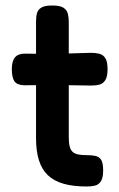

<svg xmlns="http://www.w3.org/2000/svg" viewBox="-20 -668 434 698"><path d="M295 10Q246 10 211 0Q176 -10 154 -31Q132 -52 121.5 -85.5Q111 -119 111 -165V-589Q111 -607 114.5 -620Q118 -633 130.5 -640.5Q143 -648 170 -648Q198 -648 210.5 -640Q223 -632 226.5 -618.5Q230 -605 230 -589V-169Q230 -148 233.5 -135Q237 -122 244.5 -115.5Q252 -109 264.5 -106.5Q277 -104 295 -104Q314 -104 327.5 -101Q341 -98 348 -86.5Q355 -75 355 -49Q355 -21 346.5 -8.5Q338 4 324.5 7Q311 10 295 10ZM70 -473 173 -472 311 -476Q328 -476 341.5 -472.5Q355 -469 363 -456.5Q371 -444 371 -416Q371 -390 363 -377Q355 -364 342 -360.5Q329 -357 312 -357L178 -359L67 -358Q42 -359 32.5 -372.5Q23 -386 23 -417Q23 -446 34.5 -459.5Q46 -473 70 -473Z"/></svg>

Font: Fredoka Light Medium
Style: Regular
Weight: 500
Version: Version 2.001